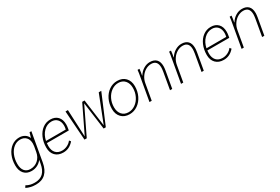

<svg xmlns="http://www.w3.org/2000/svg" viewBox="79 -1564 4143 2836"><g transform="rotate(-30 2150.5 -146.0)"><path d="M498 -500 412 -13Q392 100 330.5 159Q269 218 165 218Q72 218 1 181L21 148Q57 168 89.5 176Q122 184 164 184Q255 184 306.5 134.5Q358 85 376 -17L387 -76Q354 -33 308.5 -10.5Q263 12 210 12Q130 12 84 -39Q38 -90 38 -180Q38 -273 71 -348.5Q104 -424 162 -467Q220 -510 294 -510Q344 -510 384.5 -485.5Q425 -461 441 -418H443L467 -500ZM426 -332Q426 -398 389.5 -437Q353 -476 290 -476Q230 -476 181 -437.5Q132 -399 104 -332.5Q76 -266 76 -184Q76 -107 110.5 -64.5Q145 -22 209 -22Q284 -22 338 -69.5Q392 -117 406 -196L422 -285Q426 -308 426 -332Z M994 -330Q994 -300 988 -267L982 -233H608Q605 -209 605 -185Q605 -109 643 -66.5Q681 -24 751 -24Q797 -24 840.5 -45.5Q884 -67 910 -103L931 -77Q893 -33 849 -11.5Q805 10 752 10Q666 10 616.5 -41Q567 -92 567 -180Q567 -272 600 -347.5Q633 -423 691.5 -466.5Q750 -510 823 -510Q903 -510 948.5 -462.5Q994 -415 994 -330ZM958 -331Q958 -397 922 -436.5Q886 -476 825 -476Q748 -476 690 -418Q632 -360 613 -267H950L952 -277Q958 -306 958 -331Z M1690 -500 1479 0H1442L1379 -466L1154 0H1115L1080 -500H1121L1142 -39L1365 -500H1405L1467 -41L1647 -500Z M1692 -188Q1692 -276 1728 -350Q1764 -424 1826 -467Q1888 -510 1964 -510Q2052 -510 2103.5 -456Q2155 -402 2155 -312Q2155 -224 2119.5 -150.5Q2084 -77 2021.5 -33.5Q1959 10 1884 10Q1796 10 1744 -44Q1692 -98 1692 -188ZM2117 -305Q2117 -383 2075.5 -429.5Q2034 -476 1964 -476Q1902 -476 1848 -438Q1794 -400 1762.5 -335.5Q1731 -271 1731 -195Q1731 -117 1772 -70.5Q1813 -24 1884 -24Q1946 -24 2000 -62Q2054 -100 2085.5 -165Q2117 -230 2117 -305Z M2291 -380Q2305 -453 2309 -500H2341Q2336 -445 2325 -393H2329Q2363 -448 2414.5 -479Q2466 -510 2521 -510Q2593 -510 2631 -471Q2669 -432 2669 -355Q2669 -329 2662 -285L2612 0H2574L2624 -286Q2631 -332 2631 -355Q2631 -476 2525 -476Q2475 -476 2429.5 -449.5Q2384 -423 2352 -376.5Q2320 -330 2310 -272L2262 0H2224Z M2829 -380Q2843 -453 2847 -500H2879Q2874 -445 2863 -393H2867Q2901 -448 2952.5 -479Q3004 -510 3059 -510Q3131 -510 3169 -471Q3207 -432 3207 -355Q3207 -329 3200 -285L3150 0H3112L3162 -286Q3169 -332 3169 -355Q3169 -476 3063 -476Q3013 -476 2967.5 -449.5Q2922 -423 2890 -376.5Q2858 -330 2848 -272L2800 0H2762Z M3731 -330Q3731 -300 3725 -267L3719 -233H3345Q3342 -209 3342 -185Q3342 -109 3380 -66.5Q3418 -24 3488 -24Q3534 -24 3577.5 -45.5Q3621 -67 3647 -103L3668 -77Q3630 -33 3586 -11.5Q3542 10 3489 10Q3403 10 3353.5 -41Q3304 -92 3304 -180Q3304 -272 3337 -347.5Q3370 -423 3428.5 -466.5Q3487 -510 3560 -510Q3640 -510 3685.5 -462.5Q3731 -415 3731 -330ZM3695 -331Q3695 -397 3659 -436.5Q3623 -476 3562 -476Q3485 -476 3427 -418Q3369 -360 3350 -267H3687L3689 -277Q3695 -306 3695 -331Z M3862 -380Q3876 -453 3880 -500H3912Q3907 -445 3896 -393H3900Q3934 -448 3985.5 -479Q4037 -510 4092 -510Q4164 -510 4202 -471Q4240 -432 4240 -355Q4240 -329 4233 -285L4183 0H4145L4195 -286Q4202 -332 4202 -355Q4202 -476 4096 -476Q4046 -476 4000.5 -449.5Q3955 -423 3923 -376.5Q3891 -330 3881 -272L3833 0H3795Z"/></g></svg>

Font: Sarabun Thin
Style: Italic
Weight: 250
Italic angle: -10°
Designer: Suppakit Chalermlarp | Katatrad Co.,Ltd.
Foundry: Cadson Demak Co.,Ltd.
Version: Version 1.000; ttfautohint (v1.6)